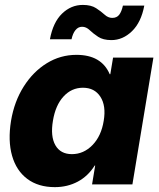

<svg xmlns="http://www.w3.org/2000/svg" viewBox="-20 -750 648 781"><path d="M203.1 11.2Q135.7 11.2 91.1 -22.2Q46.4 -55.7 29.1 -116.5Q11.7 -177.2 24.9 -258.8Q38.1 -337.4 76.4 -397.9Q114.7 -458.5 170.2 -492.7Q225.6 -526.9 291 -526.9Q392.6 -526.9 426.3 -448.2H428.7L439.9 -515.6H604L518.6 0H354.5L367.2 -76.7H365.2Q338.4 -33.7 296.4 -11.2Q254.4 11.2 203.1 11.2ZM272.5 -123Q320.3 -123 356.2 -159.9Q392.1 -196.8 401.9 -258.8Q412.1 -319.8 388.4 -356.4Q364.7 -393.1 317.4 -393.1Q271 -393.1 238.3 -357.4Q205.6 -321.8 195.3 -258.8Q184.6 -195.3 205.3 -159.2Q226.1 -123 272.5 -123ZM433.1 -586.9Q399.4 -586.9 379.2 -600.3Q358.9 -613.8 344.7 -627.4Q330.6 -641.1 314 -641.1Q297.9 -641.1 286.9 -627.4Q275.9 -613.8 271 -590.3H183.1Q195.8 -659.2 232.4 -694.6Q269 -730 316.9 -730Q350.6 -730 370.8 -716.8Q391.1 -703.6 405.5 -690.4Q419.9 -677.2 436.5 -677.2Q455.1 -677.2 464.8 -689.9Q474.6 -702.6 480 -727.1H566.9Q554.2 -659.2 516.8 -623Q479.5 -586.9 433.1 -586.9Z"/></svg>

Font: Inter Display ExtraBold
Style: Italic
Weight: 800
Italic angle: -9.39999°
Designer: Rasmus Andersson
Foundry: rsms
Version: Version 4.000;git-a52131595